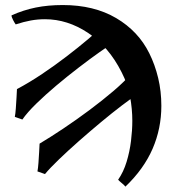

<svg xmlns="http://www.w3.org/2000/svg" viewBox="-20 -647 691 746"><path d="M560.1 -439.9Q582 -396 594.5 -344.2Q606.9 -292.5 606.9 -235.8Q606.9 -147.5 572.8 -68.8Q538.6 9.8 467.3 78.1Q463.9 73.2 452.6 64Q441.4 54.7 439 51.3Q460 21 471.9 -18.3Q483.9 -57.6 489 -99.4Q494.1 -141.1 494.1 -177.7Q494.1 -223.1 485.4 -271.5Q476.6 -319.8 452.1 -367.2Q401.9 -466.3 322 -519.3Q242.2 -572.3 154.8 -572.3Q126.5 -572.3 99.6 -567.4Q72.8 -562.5 41 -552.2Q37.1 -557.1 30.8 -569.3Q24.4 -581.5 24.9 -587.4Q70.8 -607.9 118.7 -617.7Q166.5 -627.4 224.1 -627.4Q345.2 -627.4 431.4 -576.7Q517.6 -525.9 560.1 -439.9ZM37.6 -192.9Q40 -205.1 41.5 -226.1Q43 -247.1 44.2 -268.1Q45.4 -289.1 45.9 -300.8Q93.8 -326.2 143.3 -359.4Q192.9 -392.6 239 -428Q285.2 -463.4 323.2 -495.6Q361.3 -527.8 385.7 -551.3L426.8 -484.4Q403.3 -470.2 366 -443.8Q328.6 -417.5 285.2 -384Q241.7 -350.6 198.7 -314.5Q155.8 -278.3 120.8 -244.1Q85.9 -210 66.9 -182.6ZM514.6 -280.3Q491.2 -266.1 453.9 -237.5Q416.5 -209 373 -172.9Q329.6 -136.7 286.6 -98.9Q243.7 -61 208.7 -27.3Q173.8 6.3 154.8 29.3L125.5 19Q127.9 6.8 129.4 -14.2Q130.9 -35.2 132.1 -56.2Q133.3 -77.1 133.8 -88.9Q176.3 -114.3 226.6 -147.9Q276.9 -181.6 327.4 -219.2Q377.9 -256.8 421.4 -293.9Q464.8 -331.1 493.2 -363.8Z"/></svg>

Font: Gentium Book Plus
Style: Bold
Weight: 700
Designer: Victor Gaultney, Annie Olsen, Iska Routamaa, Becca Hirsbrunner
Foundry: SIL International
Version: Version 6.101